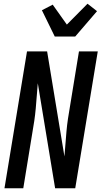

<svg xmlns="http://www.w3.org/2000/svg" viewBox="-20 -1011 545 1031"><path d="M4 0 125 -735H233L326 -171Q329 -205 331.5 -238.5Q334 -272 337 -306Q340 -340 345 -373.5Q350 -407 356 -441L404 -735H505L384 0H276L183 -564Q180 -530 177.5 -496.5Q175 -463 172 -429Q169 -395 164 -361.5Q159 -328 153 -294L105 0ZM274 -815 205 -956 263 -986 339 -879 450 -991 501 -951 384 -815Z"/></svg>

Font: Iosevka Term Curly SmBd Obl
Style: Regular
Weight: 600
Italic angle: -9°
Designer: Belleve Invis
Foundry: Belleve Invis
Version: Version 32.3.0